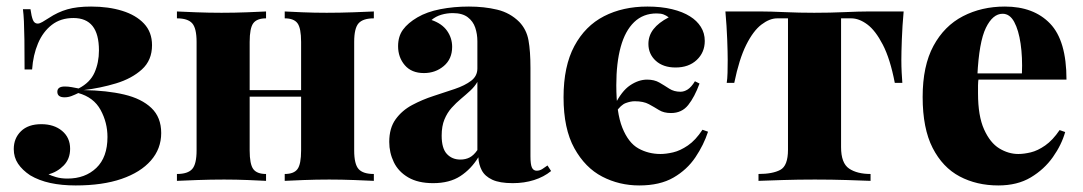

<svg xmlns="http://www.w3.org/2000/svg" viewBox="-20 -552 3306 586"><path d="M258 -532Q311 -532 353 -519Q395 -506 419.5 -480Q444 -454 444 -414Q444 -368 413 -340Q382 -312 334 -297.5Q286 -283 235 -277Q306 -276 359 -263.5Q412 -251 442 -222.5Q472 -194 472 -146Q472 -98 440.5 -62Q409 -26 351 -6Q293 14 211 14Q168 14 133.5 6.5Q99 -1 72 -17Q48 -33 35 -52.5Q22 -72 22 -97Q22 -130 44 -151.5Q66 -173 106 -173Q145 -173 169.5 -152.5Q194 -132 194 -98Q194 -67 174.5 -47Q155 -27 128 -20Q136 -16 151 -11.5Q166 -7 186 -7Q240 -7 274 -39.5Q308 -72 308 -134Q308 -178 287 -216.5Q266 -255 219 -268Q209 -263 198.5 -259Q188 -255 177 -255Q155 -255 155 -272Q155 -288 178 -288Q188 -288 199 -286Q210 -284 220 -282Q255 -300 268.5 -330.5Q282 -361 282 -398Q282 -448 262.5 -472.5Q243 -497 204 -497Q165 -497 138 -476Q111 -455 96 -419.5Q81 -384 78 -340H55Q55 -395 54.5 -430.5Q54 -466 53 -487Q52 -508 50 -524H73Q76 -502 80.5 -491Q85 -480 95 -480Q101 -480 109.5 -485Q118 -490 129 -497Q156 -515 185.5 -523.5Q215 -532 258 -532Z M1121 -517V-496Q1088 -496 1074.5 -481Q1061 -466 1061 -424V-93Q1061 -51 1074.5 -36Q1088 -21 1121 -21V0Q1101 -1 1061.5 -2.5Q1022 -4 985 -4Q945 -4 906.5 -2.5Q868 -1 849 0V-21Q877 -21 888 -36Q899 -51 899 -93V-424Q899 -466 888 -481Q877 -496 849 -496V-517Q867 -516 903 -514.5Q939 -513 977 -513Q1017 -513 1058.5 -514.5Q1100 -516 1121 -517ZM792 -517V-496Q764 -496 753 -481Q742 -466 742 -424V-93Q742 -51 753 -36Q764 -21 792 -21V0Q773 -1 737 -2.5Q701 -4 664 -4Q623 -4 582 -2.5Q541 -1 520 0V-21Q553 -21 566.5 -36Q580 -51 580 -93V-424Q580 -466 566.5 -481Q553 -496 520 -496V-517Q539 -516 578.5 -514.5Q618 -513 656 -513Q696 -513 734 -514.5Q772 -516 792 -517ZM959 -277V-257H677V-277Z M1302 7Q1256 7 1226 -10.5Q1196 -28 1182 -57Q1168 -86 1168 -119Q1168 -161 1187.5 -188Q1207 -215 1238 -231.5Q1269 -248 1303 -259Q1337 -270 1368 -280.5Q1399 -291 1418 -305.5Q1437 -320 1437 -343V-426Q1437 -448 1430.5 -467.5Q1424 -487 1407.5 -499.5Q1391 -512 1362 -512Q1344 -512 1327 -507Q1310 -502 1297 -491Q1329 -480 1344.5 -458Q1360 -436 1360 -409Q1360 -372 1334.5 -350.5Q1309 -329 1274 -329Q1236 -329 1215.5 -353Q1195 -377 1195 -411Q1195 -441 1210 -461.5Q1225 -482 1254 -499Q1283 -516 1324 -524Q1365 -532 1411 -532Q1458 -532 1497.5 -522.5Q1537 -513 1565 -485Q1587 -462 1593 -429Q1599 -396 1599 -345V-75Q1599 -50 1603.5 -40.5Q1608 -31 1618 -31Q1627 -31 1635 -36Q1643 -41 1651 -47L1662 -30Q1640 -12 1610 -2.5Q1580 7 1545 7Q1505 7 1482.5 -3.5Q1460 -14 1450.5 -32Q1441 -50 1440 -72Q1418 -36 1385 -14.5Q1352 7 1302 7ZM1385 -65Q1401 -65 1413.5 -71.5Q1426 -78 1437 -94V-302Q1429 -288 1415.5 -275.5Q1402 -263 1387 -250.5Q1372 -238 1358.5 -223Q1345 -208 1336.5 -187.5Q1328 -167 1328 -138Q1328 -99 1344 -82Q1360 -65 1385 -65Z M1956 -532Q1998 -532 2031 -524Q2064 -516 2086 -502Q2107 -489 2119 -470Q2131 -451 2131 -427Q2131 -392 2106.5 -369Q2082 -346 2042 -346Q2004 -346 1981.5 -366.5Q1959 -387 1959 -418Q1959 -443 1974.5 -463Q1990 -483 2021 -499Q2013 -505 2005 -508Q1997 -511 1984 -511Q1943 -511 1915.5 -484.5Q1888 -458 1874.5 -409Q1861 -360 1861 -292Q1861 -208 1879.5 -162Q1898 -116 1928.5 -99Q1959 -82 1996 -82Q2013 -82 2034.5 -87Q2056 -92 2079.5 -108Q2103 -124 2124 -156L2141 -150Q2128 -110 2102.5 -72Q2077 -34 2035.5 -10Q1994 14 1931 14Q1870 14 1818 -13Q1766 -40 1733 -99.5Q1700 -159 1700 -255Q1700 -350 1733 -411.5Q1766 -473 1823.5 -502.5Q1881 -532 1956 -532ZM1955 -309Q1977 -309 1992.5 -300Q2008 -291 2022.5 -281.5Q2037 -272 2057 -272Q2068 -272 2079 -279Q2090 -286 2101 -304L2115 -297Q2100 -256 2080.5 -231.5Q2061 -207 2028 -207Q2006 -207 1991.5 -216Q1977 -225 1960.5 -234Q1944 -243 1917 -243Q1905 -243 1890 -237.5Q1875 -232 1860 -210L1856 -231Q1877 -274 1903 -291.5Q1929 -309 1955 -309Z M2738 -517Q2734 -473 2732.5 -432Q2731 -391 2731 -369Q2731 -349 2732 -330.5Q2733 -312 2734 -299H2711Q2697 -372 2674.5 -415.5Q2652 -459 2627 -477.5Q2602 -496 2578 -496H2547V-103Q2547 -54 2571.5 -37.5Q2596 -21 2637 -21V0Q2611 -1 2565 -2.5Q2519 -4 2467 -4Q2415 -4 2368.5 -2.5Q2322 -1 2295 0V-21Q2338 -21 2361.5 -33.5Q2385 -46 2385 -95V-496H2352Q2329 -496 2304 -477Q2279 -458 2257.5 -415Q2236 -372 2221 -299H2198Q2200 -311 2200.5 -330Q2201 -349 2201 -369Q2201 -391 2199.5 -431.5Q2198 -472 2194 -517H2304Q2330 -517 2374.5 -515Q2419 -513 2465 -513Q2513 -513 2558 -515Q2603 -517 2629 -517Z M3047 -532Q3135 -532 3185 -480Q3235 -428 3235 -309H2914L2913 -328H3099Q3101 -377 3095 -418.5Q3089 -460 3075.5 -485Q3062 -510 3040 -510Q3010 -510 2989 -467Q2968 -424 2963 -321L2967 -314Q2965 -303 2965 -291.5Q2965 -280 2965 -267Q2965 -198 2983.5 -157Q3002 -116 3030 -99Q3058 -82 3088 -82Q3105 -82 3126 -87Q3147 -92 3170 -108Q3193 -124 3214 -155L3231 -149Q3220 -110 3193.5 -72.5Q3167 -35 3126 -10.5Q3085 14 3027 14Q2961 14 2909 -13.5Q2857 -41 2826.5 -100.5Q2796 -160 2796 -256Q2796 -351 2829 -412Q2862 -473 2919 -502.5Q2976 -532 3047 -532Z"/></svg>

Font: Playfair Display ExtraBold
Style: Regular
Weight: 800
Designer: Claus Eggers Sørensen
Foundry: Claus Eggers Sørensen
Version: Version 1.203